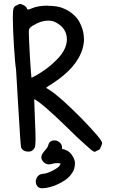

<svg xmlns="http://www.w3.org/2000/svg" viewBox="-20 -790 599 999"><path d="M230.5 -33.2Q235.4 -53.7 252.9 -58.6Q257.8 -59.6 262.7 -59.6Q275.4 -59.6 285.2 -52.7Q302.7 -42 302.7 -22.5Q302.7 -18.6 302.7 -14.6Q312.5 -14.6 329.1 -6.3Q345.7 2 357.9 22.5Q370.1 43 370.1 57.1Q370.1 71.3 366.7 85.4Q363.3 99.6 350.6 116.7Q337.9 133.8 320.3 146Q302.7 158.2 282.2 168Q241.2 187.5 202.1 189.5Q200.2 189.5 198.2 189.5Q178.7 189.5 170.9 173.8Q166 165 166 155.3Q166 145.5 170.9 135.7Q180.7 116.2 201.7 114.7Q222.7 113.3 248 100.6Q284.2 83 291 70.3Q294.9 64.5 294.9 62.5Q293.9 58.6 277.8 58.6Q261.7 58.6 243.2 64.5Q238.3 65.4 234.4 65.4Q214.8 64.5 203.1 48.8Q194.3 38.1 195.3 27.3Q195.3 18.6 201.2 8.8Q204.1 3.9 210.9 -3.9Q229.5 -24.4 230.5 -33.2ZM50.8 -747.1Q53.7 -756.8 65.4 -761.7Q80.1 -769.5 83 -769.5Q91.8 -769.5 105.5 -761.7Q119.1 -752.9 121.1 -744.1V-743.2Q122.1 -740.2 125 -740.2Q130.9 -740.2 149.4 -748Q175.8 -759.8 227.5 -760.7Q229.5 -759.8 231.4 -759.8Q283.2 -759.8 315.4 -744.1Q363.3 -722.7 390.6 -680.7Q416 -636.7 417 -586.9Q417 -563.5 410.2 -539.1Q396.5 -489.3 355.5 -441.4Q317.4 -397.5 252.9 -355.5Q225.6 -338.9 219.7 -333Q224.6 -329.1 240.2 -320.3Q293.9 -285.2 403.3 -174.8Q459 -117.2 485.4 -85.9Q511.7 -54.7 511.7 -43.9Q511.7 -41 500 -14.6L499 -13.7L498 -12.7L473.6 0H472.7Q470.7 0 468.8 -2H467.8H466.8Q460 -3.9 420.9 -40Q380.9 -75.2 332 -124Q202.1 -251 158.2 -274.4Q158.2 -270.5 158.2 -264.6Q158.2 -249 162.1 -159.2Q165 -102.5 165 -63.5Q165 -31.2 160.2 -21.5Q154.3 -8.8 140.6 -2.9Q134.8 -1 128.9 -1Q99.6 -1 89.8 -22.5Q86.9 -30.3 75.2 -231.4Q63.5 -421.9 63.5 -428.7Q58.6 -455.1 52.7 -547.9Q46.9 -641.6 46.9 -692.4V-708Q46.9 -736.3 50.8 -747.1ZM328.1 -584Q328.1 -644.5 267.6 -674.8Q252 -682.6 231.4 -682.6Q191.4 -682.6 148.4 -655.3Q135.7 -646.5 132.8 -641.1Q129.9 -635.7 129.9 -623Q129.9 -600.6 135.7 -493.2Q141.6 -400.4 143.6 -385.7Q154.3 -388.7 193.4 -413.1Q236.3 -441.4 259.8 -464.8Q327.1 -524.4 328.1 -584Z"/></svg>

Font: sage sans
Style: Regular
Weight: 400
Version: Version 001.032